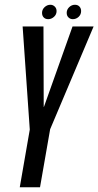

<svg xmlns="http://www.w3.org/2000/svg" viewBox="-20 -786 413 806"><path d="M63 0H148L190.5 -243.5L373 -675H284.5L164.5 -337.5H163.5L162.5 -675H75L105 -242ZM182.5 -705.5Q195.5 -705.5 206.5 -715.2Q217.5 -725 217.5 -739.5Q217.5 -751 209.8 -758.5Q202 -766 191.5 -766Q178 -766 167.2 -756Q156.5 -746 156.5 -732Q156.5 -720 163.5 -712.8Q170.5 -705.5 182.5 -705.5ZM285.5 -705.5Q299.5 -705.5 310 -715.2Q320.5 -725 320.5 -739.5Q320.5 -751 313.5 -758.5Q306.5 -766 294.5 -766Q281 -766 270.5 -756Q260 -746 260 -732Q260 -720 267.5 -712.8Q275 -705.5 285.5 -705.5Z"/></svg>

Font: Anybody ExtraCondensed
Style: Italic
Weight: 400
Width: 2
Italic angle: -10°
Version: Version 1.113;gftools[0.9.25]